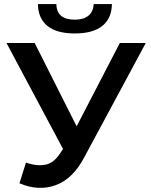

<svg xmlns="http://www.w3.org/2000/svg" viewBox="-20 -912 746 947"><path d="M76 -8 108 -110Q163 -91 205.5 -100Q248 -109 280 -161L291 -177L12 -700H151L358 -289L571 -700H699L395 -135Q339 -29 254 1.5Q169 32 76 -8ZM349 -747Q259 -747 213.5 -784.5Q168 -822 167 -892H258Q259 -815 349 -815Q392 -815 416 -834.5Q440 -854 442 -892H532Q531 -822 485 -784.5Q439 -747 349 -747Z"/></svg>

Font: Montserrat SemiBold
Style: Regular
Weight: 600
Designer: Julieta Ulanovsky
Foundry: Julieta Ulanovsky
Version: Version 9.000; ttfautohint (v1.8.4.7-5d5b)